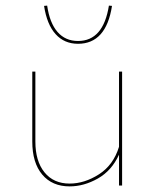

<svg xmlns="http://www.w3.org/2000/svg" viewBox="-20 -661 550 684"><path d="M137 -640 148 -641Q157 -579 185 -547Q213 -515 258 -515Q348 -515 368 -641L379 -640Q358 -505 258 -505Q209 -505 178 -539.5Q147 -574 137 -640ZM415 -406V0H404V-110Q378 -53 328.5 -25Q279 3 228 3Q166 3 130.5 -39Q95 -81 95 -157V-406H106V-157Q106 -87 138.5 -47Q171 -7 228 -7Q281 -7 332.5 -40Q384 -73 404 -138V-406Z"/></svg>

Font: Ysabeau Infant Hairline
Style: Regular
Weight: 100
Designer: Christian Thalmann (Catharsis Fonts)
Version: Version 0.003